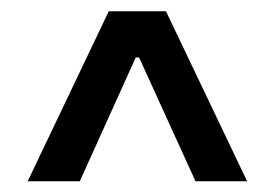

<svg xmlns="http://www.w3.org/2000/svg" viewBox="-20 -727 499 349"><path d="M216.8 -659.7H242.2V-622.6H216.8ZM30.3 -397.5 177.7 -706.5H281.7L429.2 -397.5H335.4L226.1 -637.2H233.4L125 -397.5Z"/></svg>

Font: Inter 24pt Medium
Style: Regular
Weight: 500
Designer: Rasmus Andersson
Foundry: rsms
Version: Version 4.001;git-66647c0bb